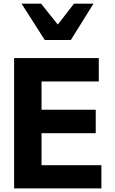

<svg xmlns="http://www.w3.org/2000/svg" viewBox="-20 -1048 640 1068"><path d="M58.5 -725H529.5V-595H211V-437.5H512.5V-307H211V-129H544V0H58.5ZM100 -1027.5H208.5L301.5 -911.5L391.5 -1027.5H500L374 -825.5H229Z"/></svg>

Font: JuliaMono ExtraBold
Style: Regular
Weight: 800
Monospace: yes
Designer: cormullion
Foundry: corm
Version: Version 0.055; ttfautohint (v1.8.4)